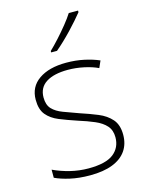

<svg xmlns="http://www.w3.org/2000/svg" viewBox="-117 -837 696 918"><g transform="rotate(-15 231.0 -378.0)"><path d="M416 -137Q416 -91 393 -58Q370 -25 325 -7.5Q280 10 214 10Q159 10 115 0Q71 -10 42 -24V-64Q80 -46 124.5 -35Q169 -24 215 -24Q301 -24 339 -54Q377 -84 377 -135Q377 -170 357.5 -192Q338 -214 303 -229Q268 -244 223 -258Q175 -274 137 -289.5Q99 -305 77 -331.5Q55 -358 55 -406Q55 -470 105.5 -505Q156 -540 241 -540Q288 -540 329.5 -531Q371 -522 403 -508L388 -474Q359 -488 319 -496.5Q279 -505 240 -505Q171 -505 132.5 -480.5Q94 -456 94 -407Q94 -370 113 -350Q132 -330 165.5 -317.5Q199 -305 241 -290Q287 -275 327 -258.5Q367 -242 391.5 -214Q416 -186 416 -137ZM361 -758Q348 -742 331 -722.5Q314 -703 294 -682Q274 -661 253.5 -641.5Q233 -622 214 -606H185V-613Q206 -633 231 -660.5Q256 -688 279 -716.5Q302 -745 315 -766H361Z"/></g></svg>

Font: Noto Sans Cham ExtraLight
Style: Regular
Weight: 250
Version: Version 2.002